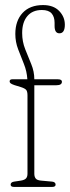

<svg xmlns="http://www.w3.org/2000/svg" viewBox="-20 -738 276 758"><path d="M115.5 -52Q115.5 -40.5 120.8 -33.5Q126 -26.5 141.5 -25L185.5 -21Q199.5 -19.5 199.5 -9Q199.5 0 185.5 0H36Q22 0 22 -9Q22 -19 36 -21L62.5 -25Q77.5 -27.5 83 -34Q88.5 -40.5 88.5 -52V-361.5Q88.5 -377.5 83 -383.5Q77.5 -389.5 61.5 -394.5L37 -402Q25.5 -406 21.8 -409.2Q18 -412.5 18 -416.5Q18 -425 28.5 -425H88Q86 -457 74.2 -486Q62.5 -515 51.5 -543.8Q40.5 -572.5 40.5 -604Q40.5 -656 69.2 -687Q98 -718 150 -718Q191 -718 213.5 -694.8Q236 -671.5 236 -640.5Q236 -606.5 214.5 -606.5Q195.5 -606.5 195.5 -635.5V-648Q195.5 -671.5 183.8 -685Q172 -698.5 145.5 -698.5Q108 -698.5 87.8 -674.2Q67.5 -650 67.5 -607.5Q67.5 -574 79.5 -543.8Q91.5 -513.5 103.5 -484.5Q115.5 -455.5 115.5 -425H208Q224.5 -425 224.5 -415.5Q224.5 -401.5 203 -401.5H115.5Z"/></svg>

Font: Fraunces 144pt S100 Thin
Style: Regular
Weight: 100
Version: Version 1.000; ttfautohint (v1.8.3)